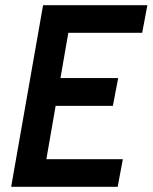

<svg xmlns="http://www.w3.org/2000/svg" viewBox="-20 -720 588 740"><path d="M150 -56.5 108.5 -106.5H453.5L433.5 0H23L146 -700H548L528 -593.5H192L252 -643.5ZM178 -419H435.5L415 -312H158Z"/></svg>

Font: Cabin SemiCondensedSemiBold
Style: Italic
Weight: 600
Width: 4
Italic angle: -10°
Designer: Pablo Impallari
Foundry: Pablo Impallari. http://www.impallari.com Igino Marini. http://www.ikern.com
Version: Version 3.001